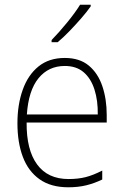

<svg xmlns="http://www.w3.org/2000/svg" viewBox="-20 -785 527 815"><path d="M255 -539Q318 -539 357 -506.5Q396 -474 414.5 -419Q433 -364 433 -297V-265H93Q92 -149 137.5 -87Q183 -25 271 -25Q311 -25 343 -33Q375 -41 414 -61V-23Q381 -7 346.5 1.5Q312 10 270 10Q196 10 148 -24Q100 -58 77 -119Q54 -180 54 -262Q54 -341 76.5 -404Q99 -467 143.5 -503Q188 -539 255 -539ZM255 -505Q186 -505 143.5 -453Q101 -401 94 -299H395Q396 -358 381 -405Q366 -452 335 -478.5Q304 -505 255 -505ZM365 -758Q349 -735 325 -707.5Q301 -680 275 -653Q249 -626 225 -606H199V-615Q231 -648 265 -689.5Q299 -731 320 -765H365Z"/></svg>

Font: Noto Sans Arabic SemCond ExtLt
Style: Regular
Weight: 200
Width: 4
Designer: Monotype Design Team, Nadine Chahine, Nizar Qandah and Khaled Hosny
Foundry: Monotype Imaging Inc.
Version: Version 2.012; ttfautohint (v1.8.4.7-5d5b)